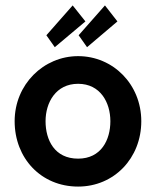

<svg xmlns="http://www.w3.org/2000/svg" viewBox="-20 -680 574 708"><path d="M148 -233C148 -302 186 -371 268 -371C350 -371 387 -302 387 -233C387 -164 353 -95 268 -95C181 -95 148 -164 148 -233ZM34 -233C34 -97 131 8 268 8C401 8 501 -97 501 -233C501 -369 397 -473 268 -473C141 -473 34 -369 34 -233ZM270 -550 301 -506 413 -601 367 -660ZM151 -550 182 -506 295 -601 248 -660Z"/></svg>

Font: Hussar Tani
Style: Bold
Weight: 700
Foundry: Cannot Into Space Fonts
Version: Version 0.92